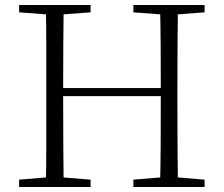

<svg xmlns="http://www.w3.org/2000/svg" viewBox="-20 -743 889 763"><path d="M56 0V-29L188 -40H206L340 -29V0ZM162 0Q164 -83 164 -166Q164 -249 164 -333V-390Q164 -474 164 -557.5Q164 -641 162 -723H233Q232 -641 231.5 -557.5Q231 -474 231 -390V-368Q231 -258 231.5 -170.5Q232 -83 233 0ZM198 -361V-393H653V-361ZM510 0V-29L643 -40H662L793 -29V0ZM616 0Q618 -83 618.5 -170.5Q619 -258 619 -368V-390Q619 -474 618.5 -557.5Q618 -641 616 -723H687Q686 -641 685.5 -557.5Q685 -474 685 -390V-333Q685 -249 685.5 -166Q686 -83 687 0ZM56 -694V-723H340V-694L206 -684H188ZM510 -694V-723H793V-694L662 -684H643Z"/></svg>

Font: Noto Serif KR
Style: Regular
Weight: 200
Designer: Ryoko NISHIZUKA 西塚涼子 (kana & ideographs); Frank Grießhammer (Latin, Greek & Cyrillic); Wenlong ZHANG 张文龙 (bopomofo); San
Foundry: Adobe
Version: Version 2.001;hotconv 1.1.0;makeotfexe 2.6.0